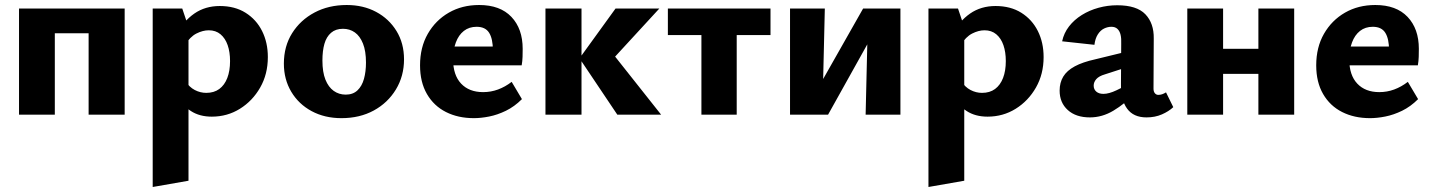

<svg xmlns="http://www.w3.org/2000/svg" viewBox="-20 -458 5723 767"><path d="M334 0V-424H478V0ZM56 0V-424H199V0ZM126 -325V-424H405V-325Z M826 8Q777 8 742.5 -14.5Q708 -37 690 -77L722 -133Q736 -110 758 -98.5Q780 -87 804 -87Q835 -87 856 -102.5Q877 -118 888 -146.5Q899 -175 899 -214Q899 -250 889.5 -277.5Q880 -305 861 -321Q842 -337 814 -337Q790 -337 764.5 -324Q739 -311 719 -278L676 -311Q713 -374 756.5 -404Q800 -434 858 -434Q918 -434 961 -407Q1004 -380 1027 -334Q1050 -288 1050 -230Q1050 -162 1019.5 -108.5Q989 -55 938.5 -23.5Q888 8 826 8ZM590 289V-424H708L733 -350V264Z M1344 14Q1277 14 1225 -14Q1173 -42 1143.5 -91.5Q1114 -141 1114 -204Q1114 -273 1147 -325.5Q1180 -378 1236.5 -408Q1293 -438 1365 -438Q1431 -438 1482.5 -410.5Q1534 -383 1564 -334Q1594 -285 1594 -221Q1594 -154 1561.5 -100.5Q1529 -47 1473 -16.5Q1417 14 1344 14ZM1361 -80Q1390 -80 1408 -97Q1426 -114 1434 -143Q1442 -172 1442 -208Q1442 -254 1430 -284Q1418 -314 1397.5 -328.5Q1377 -343 1350 -343Q1321 -343 1302.5 -327Q1284 -311 1276 -283Q1268 -255 1268 -216Q1268 -170 1280 -140Q1292 -110 1313 -95Q1334 -80 1361 -80Z M1873 14Q1810 14 1761.5 -10.5Q1713 -35 1685.5 -82.5Q1658 -130 1658 -197Q1658 -269 1689 -323Q1720 -377 1773 -407.5Q1826 -438 1894 -438Q1978 -438 2023 -390.5Q2068 -343 2068 -263Q2068 -248 2067.5 -231Q2067 -214 2064 -197H1949V-257Q1949 -303 1934 -327Q1919 -351 1884 -351Q1854 -351 1833 -334.5Q1812 -318 1801 -288.5Q1790 -259 1790 -221Q1790 -158 1822 -124Q1854 -90 1910 -90Q1941 -90 1969.5 -100.5Q1998 -111 2024 -131L2065 -62Q2035 -32 2001 -15.5Q1967 1 1934 7.5Q1901 14 1873 14ZM1725 -197 1741 -272H2055V-197Z M2446 0 2295 -225 2439 -424H2614L2396 -187V-284L2621 0ZM2159 0V-424H2303V0Z M2782 0V-424H2923V0ZM2648 -318V-424H3058V-318Z M3438 0 3448 -424H3577V0ZM3136 0V-424H3275L3265 0ZM3225 0V-66L3428 -424H3486V-355L3288 0Z M3925 8Q3876 8 3841.5 -14.5Q3807 -37 3789 -77L3821 -133Q3835 -110 3857 -98.5Q3879 -87 3903 -87Q3934 -87 3955 -102.5Q3976 -118 3987 -146.5Q3998 -175 3998 -214Q3998 -250 3988.5 -277.5Q3979 -305 3960 -321Q3941 -337 3913 -337Q3889 -337 3863.5 -324Q3838 -311 3818 -278L3775 -311Q3812 -374 3855.5 -404Q3899 -434 3957 -434Q4017 -434 4060 -407Q4103 -380 4126 -334Q4149 -288 4149 -230Q4149 -162 4118.5 -108.5Q4088 -55 4037.5 -23.5Q3987 8 3925 8ZM3689 289V-424H3807L3832 -350V264Z M4560 11Q4508 11 4482.5 -24Q4457 -59 4458 -123L4459 -283Q4460 -304 4456.5 -319Q4453 -334 4444 -342.5Q4435 -351 4420 -351Q4405 -351 4390.5 -344Q4376 -337 4365.5 -320.5Q4355 -304 4352 -279L4223 -293Q4230 -326 4250.5 -352.5Q4271 -379 4301.5 -398Q4332 -417 4368.5 -427Q4405 -437 4443 -437Q4521 -437 4555.5 -401Q4590 -365 4589 -304L4588 -104Q4588 -92 4593.5 -85.5Q4599 -79 4607 -79Q4615 -79 4622.5 -81.5Q4630 -84 4638 -89L4667 -30Q4649 -13 4621.5 -1Q4594 11 4560 11ZM4334 11Q4278 11 4245.5 -18.5Q4213 -48 4213 -96Q4213 -128 4227.5 -152Q4242 -176 4273.5 -193Q4305 -210 4355 -221L4519 -261L4524 -203L4394 -161Q4370 -154 4359.5 -142Q4349 -130 4349 -116Q4349 -101 4359.5 -92Q4370 -83 4388 -83Q4410 -83 4440.5 -97.5Q4471 -112 4508 -132L4517 -87Q4473 -43 4428 -16Q4383 11 4334 11Z M5007 0V-424H5150V0ZM4723 0V-424H4866V0ZM4793 -163V-263H5078V-163Z M5453 14Q5390 14 5341.5 -10.5Q5293 -35 5265.5 -82.5Q5238 -130 5238 -197Q5238 -269 5269 -323Q5300 -377 5353 -407.5Q5406 -438 5474 -438Q5558 -438 5603 -390.5Q5648 -343 5648 -263Q5648 -248 5647.5 -231Q5647 -214 5644 -197H5529V-257Q5529 -303 5514 -327Q5499 -351 5464 -351Q5434 -351 5413 -334.5Q5392 -318 5381 -288.5Q5370 -259 5370 -221Q5370 -158 5402 -124Q5434 -90 5490 -90Q5521 -90 5549.5 -100.5Q5578 -111 5604 -131L5645 -62Q5615 -32 5581 -15.5Q5547 1 5514 7.5Q5481 14 5453 14ZM5305 -197 5321 -272H5635V-197Z"/></svg>

Font: Ysabeau ExtraBold
Style: Regular
Weight: 800
Designer: Christian Thalmann (Catharsis Fonts)
Version: Version 2.002